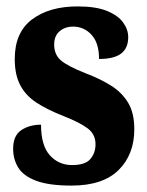

<svg xmlns="http://www.w3.org/2000/svg" viewBox="-20 -569 459 599"><path d="M203 10Q133 10 93 -5Q53 -20 37 -46Q21 -72 21 -105Q21 -146 46.5 -163Q72 -180 108 -180Q108 -115 135.5 -84.5Q163 -54 205 -54Q246 -54 262 -73Q278 -92 278 -119Q278 -150 253.5 -168.5Q229 -187 178 -207Q127 -227 93.5 -249Q60 -271 43 -303.5Q26 -336 26 -385Q26 -468 80 -508.5Q134 -549 222 -549Q279 -549 313.5 -535Q348 -521 364 -499Q380 -477 380 -453Q380 -419 358 -402Q336 -385 289 -385Q289 -435 265.5 -460.5Q242 -486 208 -486Q183 -486 166 -471.5Q149 -457 149 -430Q149 -399 169.5 -381Q190 -363 248 -340Q293 -323 327 -301.5Q361 -280 380 -248Q399 -216 399 -166Q399 -87 350 -38.5Q301 10 203 10Z"/></svg>

Font: Noto Serif Tamil ExtraCondensed Black
Style: Regular
Weight: 900
Width: 2
Designer: Indian Type Foundry, Tom Grace, and the Monotype Design Team
Foundry: Monotype Imaging Inc.
Version: Version 2.004; ttfautohint (v1.8.4.7-5d5b)